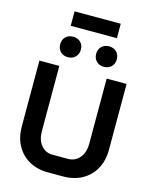

<svg xmlns="http://www.w3.org/2000/svg" viewBox="-153 -1178 1026 1285"><g transform="rotate(15 360.0 -535.5)"><path d="M58 -244V-700H196V-248Q196 -188 226.5 -151Q257 -114 306 -114H412Q462 -114 493 -151Q524 -188 524 -248V-700H662V-244Q662 -169 631 -112Q600 -55 543 -23.5Q486 8 412 8H306Q232 8 176 -23.5Q120 -55 89 -112Q58 -169 58 -244ZM200 -1079H520V-979H200ZM164 -842Q164 -874 184 -893.5Q204 -913 236 -913Q267 -913 287 -893.5Q307 -874 307 -842Q307 -811 287 -791Q267 -771 236 -771Q204 -771 184 -790.5Q164 -810 164 -842ZM413 -842Q413 -874 433 -893.5Q453 -913 484 -913Q516 -913 536 -893.5Q556 -874 556 -842Q556 -810 536 -790.5Q516 -771 484 -771Q453 -771 433 -791Q413 -811 413 -842Z"/></g></svg>

Font: Stavian Bold
Style: Bold
Weight: 700
Version: Version 1.000; ttfautohint (v1.6)